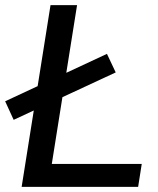

<svg xmlns="http://www.w3.org/2000/svg" viewBox="-40 -725 612 745"><path d="M44 0 156 -705H259L161 -89H510L496 0ZM13 -260 -20 -332 375 -516 409 -444Z"/></svg>

Font: Nunito Sans SemiBold
Style: Italic
Weight: 600
Italic angle: -9°
Designer: Vernon Adams
Foundry: Vernon Adams
Version: Version 3.006; ttfautohint (v1.8.3)